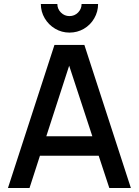

<svg xmlns="http://www.w3.org/2000/svg" viewBox="-20 -946 698 966"><path d="M185.5 -926H268.5Q268.5 -901 286.5 -883Q304.5 -865 329.5 -865Q355 -865 372.8 -883Q390.5 -901 390.5 -926H473.5Q473.5 -887 454.2 -853.8Q435 -820.5 402 -801.2Q369 -782 329.5 -782Q290.5 -782 257.5 -801.5Q224.5 -821 205 -854Q185.5 -887 185.5 -926ZM530 0 476.5 -162.5H181L128.5 0H20L254 -720H404.5L638.5 0ZM213 -260.5H444.5L328 -615.5Z"/></svg>

Font: Manrope KiralyPet SmBd KiralyPet
Style: Regular
Weight: 600
Designer: Mikhail Sharanda
Foundry: Mikhail Sharanda
Version: Version 4.502